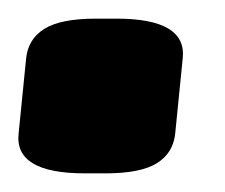

<svg xmlns="http://www.w3.org/2000/svg" viewBox="-33 -184 241 206"><path d="M58 2Q-18 2 -13 -41L-5 -121Q-3 -142 14.5 -153Q32 -164 70 -164H92Q168 -164 163 -121L155 -41Q153 -20 135.5 -9Q118 2 80 2Z"/></svg>

Font: Asap Semi Condensed Semi Condensed Black
Style: Italic
Weight: 900
Width: 4
Italic angle: -6°
Designer: Pablo Cosgaya
Foundry: Omnibus-Type
Version: Version 3.001; ttfautohint (v1.8.4.7-5d5b)